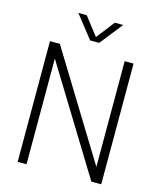

<svg xmlns="http://www.w3.org/2000/svg" viewBox="-135 -1041 948 1137"><g transform="rotate(15 339.0 -472.5)"><path d="M83 0V-740H143.5L541 -92V-740H595.5V0H535L137.5 -648V0ZM311.5 -806 202 -945H253.5L339.5 -834L425.5 -945H477L367.5 -806Z"/></g></svg>

Font: Encode Sans Semi Condensed Light
Style: Regular
Weight: 300
Width: 4
Designer: Multiple Designers
Foundry: Impallari Type
Version: Version 3.000; ttfautohint (v1.8.3) -l 8 -r 50 -G 200 -x 14 